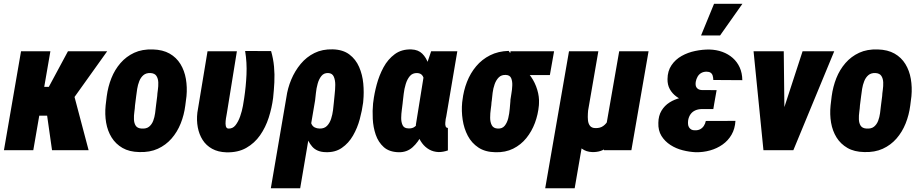

<svg xmlns="http://www.w3.org/2000/svg" viewBox="-20 -802 4914 1025"><path d="M249 -528.3 157.7 0H1L92.3 -528.3ZM552.2 -528.3 306.6 -184.6H170.4L178.2 -338.4H240.7L342.8 -528.3ZM257.8 0 226.6 -219.7 377.4 -286.1 453.1 0Z M543.9 -239.3 549.8 -288.1Q556.6 -339.4 574.7 -384.8Q592.8 -430.2 623.3 -465.3Q653.8 -500.5 696.5 -520.3Q739.3 -540 795.9 -538.1Q849.1 -536.6 885.5 -515.9Q921.9 -495.1 943.4 -460Q964.8 -424.8 972.4 -380.6Q980 -336.4 975.6 -288.6L969.2 -238.8Q962.9 -188.5 944.6 -142.8Q926.3 -97.2 895.8 -62.3Q865.2 -27.3 822.5 -7.8Q779.8 11.7 723.6 9.8Q670.4 8.8 634 -12.2Q597.7 -33.2 575.9 -68.1Q554.2 -103 546.6 -147.2Q539.1 -191.4 543.9 -239.3ZM707 -288.6 700.7 -238.8Q700.2 -225.1 697.3 -205.1Q694.3 -185.1 695.1 -164.8Q695.8 -144.5 704.6 -130.9Q713.4 -117.2 735.4 -115.7Q761.2 -113.8 775.9 -125.7Q790.5 -137.7 797.9 -157Q805.2 -176.3 808.1 -198Q811 -219.7 813 -239.3L819.3 -289.1Q819.8 -302.2 822.8 -322.3Q825.7 -342.3 825 -362.3Q824.2 -382.3 815.2 -396.5Q806.2 -410.6 783.7 -412.1Q760.3 -413.1 745.8 -400.9Q731.4 -388.7 723.6 -368.9Q715.8 -349.1 712.4 -327.6Q709 -306.2 707 -288.6Z M1087.9 -528.3H1244.6L1191.4 -199.2Q1191.4 -196.3 1188.7 -183.6Q1186 -170.9 1184.6 -155.8Q1183.1 -140.6 1185.5 -129.2Q1188 -117.7 1197.8 -115.7Q1221.7 -113.8 1237.1 -133.3Q1252.4 -152.8 1262.2 -181.2Q1272 -209.5 1276.9 -236.8Q1281.7 -264.2 1283.7 -278.8Q1293 -340.3 1295.9 -404.3Q1298.8 -468.3 1288.6 -529.8L1427.2 -529.3Q1439 -488.8 1442.9 -446.5Q1446.8 -404.3 1444.6 -362.3Q1442.4 -320.3 1438 -278.8Q1431.2 -226.1 1414.6 -174.1Q1397.9 -122.1 1368.4 -79.8Q1338.9 -37.6 1294.7 -12.5Q1250.5 12.7 1188.5 11.2Q1144 9.8 1112.3 -7.8Q1080.6 -25.4 1061.8 -54.9Q1043 -84.5 1035.9 -122.1Q1028.8 -159.7 1033.7 -201.2Z M1425.8 203.1 1508.8 -282.2Q1515.6 -331.1 1534.9 -377.2Q1554.2 -423.3 1585.2 -460.7Q1616.2 -498 1658.7 -519Q1701.2 -540 1756.3 -538.6Q1811 -537.1 1845.2 -511.2Q1879.4 -485.4 1897.2 -444.3Q1915 -403.3 1919.4 -356Q1923.8 -308.6 1919.4 -264.2L1918.5 -253.9Q1913.1 -212.4 1900.6 -165.8Q1888.2 -119.1 1864.7 -78.4Q1841.3 -37.6 1804.9 -12.5Q1768.6 12.7 1716.8 10.3Q1671.4 8.8 1646.7 -19.3Q1622.1 -47.4 1612.1 -89.1Q1602.1 -130.9 1599.9 -174.1Q1597.7 -217.3 1596.2 -249Q1604 -246.1 1611.3 -243.4Q1618.7 -240.7 1626.5 -238.5Q1634.3 -236.3 1642.1 -234.4Q1636.2 -210.4 1635 -183.6Q1633.8 -156.7 1644.8 -136.7Q1655.8 -116.7 1686.5 -115.7Q1711.4 -115.2 1725.8 -130.1Q1740.2 -145 1747.6 -167.7Q1754.9 -190.4 1757.8 -213.6Q1760.7 -236.8 1762.2 -253.9L1763.2 -264.2Q1763.7 -274.4 1766.6 -298.6Q1769.5 -322.8 1769.8 -348.4Q1770 -374 1762 -392.6Q1753.9 -411.1 1732.4 -412.1Q1709.5 -413.1 1696 -396.5Q1682.6 -379.9 1675.8 -355Q1668.9 -330.1 1666.5 -305.2Q1664.1 -280.3 1662.1 -265.6L1582.5 203.1Z M1971.7 -250 1973.1 -259.8Q1978 -301.8 1991 -350.3Q2003.9 -398.9 2027.3 -442.4Q2050.8 -485.8 2087.6 -512.9Q2124.5 -540 2176.8 -538.1Q2212.9 -536.6 2234.1 -515.6Q2255.4 -494.6 2266.6 -461.9Q2277.8 -429.2 2281.5 -392.1Q2285.2 -355 2284.7 -320.6Q2284.2 -286.1 2283.2 -262.7L2282.2 -250.5Q2276.4 -217.3 2264.6 -172.6Q2252.9 -127.9 2233.2 -85.7Q2213.4 -43.5 2182.6 -15.9Q2151.9 11.7 2107.9 10.7Q2057.6 9.3 2028.6 -16.8Q1999.5 -43 1985.8 -83Q1972.2 -123 1970 -167.5Q1967.8 -211.9 1971.7 -250ZM2130.4 -259.8 2129.4 -250Q2128.4 -237.8 2125.2 -216.3Q2122.1 -194.8 2121.8 -172.4Q2121.6 -149.9 2129.4 -133.5Q2137.2 -117.2 2158.7 -116.7Q2181.6 -114.7 2195.8 -126.7Q2210 -138.7 2218 -157.5Q2226.1 -176.3 2230 -197.5Q2233.9 -218.8 2235.8 -235.8L2240.2 -274.9Q2241.7 -287.1 2244.6 -309.3Q2247.6 -331.5 2246.8 -355Q2246.1 -378.4 2237.5 -394.8Q2229 -411.1 2207 -412.1Q2182.1 -412.6 2168 -395.8Q2153.8 -378.9 2146 -353.3Q2138.2 -327.6 2135.3 -301.8Q2132.3 -275.9 2130.4 -259.8ZM2281.7 -528.3H2421.4L2362.3 -179.7Q2360.8 -175.8 2359.4 -166.5Q2357.9 -157.2 2357.2 -146.2Q2356.4 -135.3 2359.1 -127.7Q2361.8 -120.1 2369.1 -119.1Q2370.1 -119.1 2370.4 -119.4Q2370.6 -119.6 2371.1 -120.1V1Q2358.4 5.4 2346.4 7.6Q2334.5 9.8 2321.8 9.8Q2293.5 8.8 2271.2 -3.9Q2249 -16.6 2233.4 -37.6Q2217.8 -58.6 2209 -84.2Q2200.2 -109.9 2200.2 -136.2L2246.6 -424.3Z M2447.3 -255.4 2448.7 -265.6Q2454.6 -317.9 2472.9 -364.7Q2491.2 -411.6 2522 -448.2Q2552.7 -484.9 2596.2 -506.8Q2639.6 -528.8 2695.8 -530.3Q2708.5 -513.2 2715.6 -496.8Q2722.7 -480.5 2732.4 -466.1Q2742.2 -451.7 2761.2 -441.9Q2793 -424.3 2814.9 -392.3Q2836.9 -360.4 2848.1 -323Q2859.4 -285.6 2857.4 -250.5L2856.9 -239.7Q2852.5 -190.9 2835.7 -145.8Q2818.8 -100.6 2789.8 -64.7Q2760.7 -28.8 2719.5 -8.3Q2678.2 12.2 2625 10.7Q2570.3 9.8 2534.2 -14.2Q2498 -38.1 2477.5 -76.9Q2457 -115.7 2450 -162.4Q2442.9 -209 2447.3 -255.4ZM2605.5 -266.1 2604 -255.9Q2603.5 -242.7 2600.1 -220Q2596.7 -197.3 2596.7 -173.6Q2596.7 -149.9 2605.5 -133.3Q2614.3 -116.7 2637.2 -115.7Q2661.1 -114.3 2674.3 -130.6Q2687.5 -147 2693.4 -171.6Q2699.2 -196.3 2701.2 -220.5Q2703.1 -244.6 2704.6 -259.8L2705.1 -270Q2706.1 -280.3 2710 -301.5Q2713.9 -322.8 2714.8 -345.5Q2715.8 -368.2 2709 -384.5Q2702.1 -400.9 2681.2 -401.9Q2657.2 -403.3 2642.8 -388.9Q2628.4 -374.5 2620.6 -352.3Q2612.8 -330.1 2609.9 -306.4Q2606.9 -282.7 2605.5 -266.1ZM2938 -528.3 2915.5 -401.4H2683.1L2705.6 -528.3Z M3285.6 -528.3H3442.4L3350.6 0H3204.1L3216.3 -131.3ZM3252 -245.6 3309.6 -247.6Q3307.1 -211.9 3298.1 -167.5Q3289.1 -123 3270 -81.8Q3251 -40.5 3219.7 -14.6Q3188.5 11.2 3141.1 9.8Q3109.9 8.8 3087.2 -7.8Q3064.5 -24.4 3051 -50.8Q3037.6 -77.1 3035.2 -106.9L3043.9 -225.6H3120.6Q3119.6 -212.9 3118.4 -195.1Q3117.2 -177.2 3118.9 -159.7Q3120.6 -142.1 3129.6 -130.4Q3138.7 -118.7 3157.7 -118.2Q3183.6 -117.2 3200.4 -129.4Q3217.3 -141.6 3227.5 -161.4Q3237.8 -181.2 3243.2 -203.6Q3248.5 -226.1 3252 -245.6ZM3017.6 -528.3H3174.3L3047.9 203.1H2890.6Z M3680.7 -287.6 3799.3 -287.1 3788.1 -219.7H3724.6Q3706.1 -219.2 3691.2 -212.4Q3676.3 -205.6 3666.7 -192.4Q3657.2 -179.2 3653.8 -160.6Q3652.3 -149.4 3653.1 -139.6Q3653.8 -129.9 3658.2 -122.6Q3662.6 -115.2 3670.4 -110.6Q3678.2 -106 3690.4 -106.4Q3706.5 -106 3718.3 -112.3Q3730 -118.7 3737.5 -130.1Q3745.1 -141.6 3748 -156.2L3906.2 -156.7Q3903.8 -114.7 3885.5 -83Q3867.2 -51.3 3837.4 -30.3Q3807.6 -9.3 3771 1Q3734.4 11.2 3695.3 10.7Q3660.6 9.3 3624.8 0.2Q3588.9 -8.8 3559.1 -28.1Q3529.3 -47.4 3511.2 -76.4Q3493.2 -105.5 3494.6 -146Q3495.1 -184.1 3511.5 -211.2Q3527.8 -238.3 3554.4 -255.1Q3581.1 -272 3614 -279.8Q3647 -287.6 3680.7 -287.6ZM3793.5 -252 3692.9 -252.4Q3666 -253.4 3639.4 -262Q3612.8 -270.5 3590.8 -286.6Q3568.8 -302.7 3555.9 -325.9Q3543 -349.1 3543.5 -379.9Q3543.9 -422.9 3564.7 -453.6Q3585.4 -484.4 3618.9 -503.2Q3652.3 -522 3691.7 -530Q3731 -538.1 3767.6 -537.6Q3804.7 -536.6 3836.2 -525.1Q3867.7 -513.7 3891.6 -492.7Q3915.5 -471.7 3929 -441.9Q3942.4 -412.1 3942.9 -374L3788.1 -375Q3787.6 -388.2 3784.7 -398.2Q3781.7 -408.2 3773.7 -413.8Q3765.6 -419.4 3750.5 -419.4Q3734.4 -418.9 3722.7 -411.9Q3710.9 -404.8 3703.9 -392.3Q3696.8 -379.9 3694.3 -365.2Q3692.9 -356 3693.8 -347.9Q3694.8 -339.8 3699 -334.2Q3703.1 -328.6 3709.7 -325.2Q3716.3 -321.8 3726.1 -321.3L3805.7 -320.8ZM3722.7 -612.8 3792 -781.7H3943.4L3824.2 -612.8Z M4130.9 -118.2 4264.6 -528.3H4433.6L4215.3 0H4116.7ZM4164.1 -528.3 4168.9 -104 4150.4 0H4055.7L4002.9 -528.3Z M4414.1 -239.3 4419.9 -288.1Q4426.8 -339.4 4444.8 -384.8Q4462.9 -430.2 4493.4 -465.3Q4523.9 -500.5 4566.7 -520.3Q4609.4 -540 4666 -538.1Q4719.2 -536.6 4755.6 -515.9Q4792 -495.1 4813.5 -460Q4835 -424.8 4842.5 -380.6Q4850.1 -336.4 4845.7 -288.6L4839.4 -238.8Q4833 -188.5 4814.7 -142.8Q4796.4 -97.2 4765.9 -62.3Q4735.4 -27.3 4692.6 -7.8Q4649.9 11.7 4593.8 9.8Q4540.5 8.8 4504.2 -12.2Q4467.8 -33.2 4446 -68.1Q4424.3 -103 4416.7 -147.2Q4409.2 -191.4 4414.1 -239.3ZM4577.1 -288.6 4570.8 -238.8Q4570.3 -225.1 4567.4 -205.1Q4564.5 -185.1 4565.2 -164.8Q4565.9 -144.5 4574.7 -130.9Q4583.5 -117.2 4605.5 -115.7Q4631.3 -113.8 4646 -125.7Q4660.6 -137.7 4668 -157Q4675.3 -176.3 4678.2 -198Q4681.2 -219.7 4683.1 -239.3L4689.5 -289.1Q4689.9 -302.2 4692.9 -322.3Q4695.8 -342.3 4695.1 -362.3Q4694.3 -382.3 4685.3 -396.5Q4676.3 -410.6 4653.8 -412.1Q4630.4 -413.1 4616 -400.9Q4601.6 -388.7 4593.8 -368.9Q4585.9 -349.1 4582.5 -327.6Q4579.1 -306.2 4577.1 -288.6Z"/></svg>

Font: Roboto Condensed Black
Style: Italic
Weight: 900
Italic angle: -12°
Designer: Christian Robertson
Foundry: Google
Version: Version 3.008; 2023